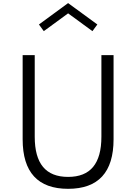

<svg xmlns="http://www.w3.org/2000/svg" viewBox="-20 -1172 856 1208"><path d="M408.5 -1088 561.5 -976 592.5 -1018 408.5 -1152.5 225 -1018 255.5 -976ZM408.5 16C598.5 16 694.5 -88 694.5 -295.5V-825H618V-312C618 -142 548.5 -59 408.5 -59C268 -59 198.5 -142 198.5 -312V-825H122.5V-295.5C122.5 -88 218.5 16 408.5 16Z"/></svg>

Font: Spartan
Style: Regular
Weight: 400
Designer: Matt Bailey, Mirko Velimirovic
Foundry: Matt Bailey
Version: Version 1.003